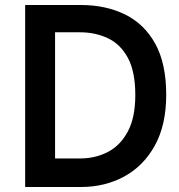

<svg xmlns="http://www.w3.org/2000/svg" viewBox="-20 -747 717 767"><path d="M80.5 0V-727H302.5Q403 -727 480 -689Q557 -651 600.5 -571.8Q644 -492.5 644 -368.5Q644 -247.5 598.5 -165.5Q553 -83.5 476 -41.8Q399 0 303.5 0ZM299.5 -618H200V-114H300Q361 -114 411 -140Q461 -166 490.8 -222Q520.5 -278 520.5 -367.5Q520.5 -460.5 491 -515.5Q461.5 -570.5 411.2 -594.2Q361 -618 299.5 -618Z"/></svg>

Font: Spline Sans Medium
Style: Regular
Weight: 500
Designer: Eben Sorkin, Mirko Velimirovic
Foundry: Sorkin Type
Version: Version 1.000; ttfautohint (v1.8.3)